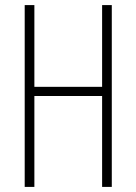

<svg xmlns="http://www.w3.org/2000/svg" viewBox="-20 -734 536 754"><path d="M419 0V-714H381V-393H115V-714H77V0H115V-357H381V0Z"/></svg>

Font: Noto Sans Thai Looped ExtraCondensed ExtraLight
Style: Regular
Weight: 200
Width: 2
Designer: Sasikarn Vongin, Ben Mitchell
Foundry: The Fontpad Ltd
Version: Version 1.001